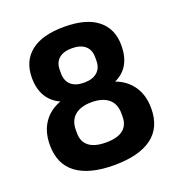

<svg xmlns="http://www.w3.org/2000/svg" viewBox="-124 -769 820 883"><g transform="rotate(-20 286.0 -327.5)"><path d="M286 11Q166 11 102.5 -36Q39 -83 39 -177Q39 -241 68.5 -285Q98 -329 153 -349Q111 -368 89 -405Q67 -442 67 -496Q67 -577 122.5 -621.5Q178 -666 286 -666Q394 -666 449.5 -621.5Q505 -577 505 -496Q505 -442 484 -405Q463 -368 421 -349Q475 -329 505 -285Q535 -241 535 -177Q535 -83 471.5 -36Q408 11 286 11ZM286 -100Q343 -100 370.5 -122Q398 -144 398 -186V-202Q398 -248 369 -272.5Q340 -297 286 -297Q233 -297 204 -272.5Q175 -248 175 -202V-186Q175 -144 203 -122Q231 -100 286 -100ZM286 -393Q328 -393 350.5 -413Q373 -433 373 -469V-487Q373 -522 350.5 -541.5Q328 -561 286 -561Q244 -561 222 -541.5Q200 -522 200 -487V-469Q200 -433 222 -413Q244 -393 286 -393Z"/></g></svg>

Font: Sofia Sans Semi Condensed ExtraBold
Style: Regular
Weight: 800
Designer: Botio Nikoltchev, Ani Petrova
Foundry: lettersoup
Version: Version 4.100